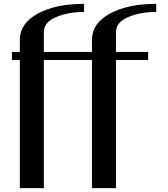

<svg xmlns="http://www.w3.org/2000/svg" viewBox="-20 -770 873 998"><path d="M792 -750Q792 -750 792 -708Q708 -708 645.5 -680.7Q583 -653.3 583 -604.5V-500H750V-458H583V208H458V-458H208V208Q208 208 83 208V-458H42V-500H83V-562.5Q83 -648.4 176.3 -699.2Q269.5 -750 417 -750V-708Q333 -708 270.5 -680.7Q208 -653.3 208 -604.5V-500H458V-562.5Q458 -648.4 551.3 -699.2Q644.5 -750 792 -750Z"/></svg>

Font: okolaks
Style: Bold
Weight: 600
Width: 8
Version: Version 000.6.0